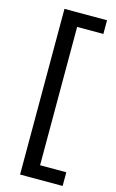

<svg xmlns="http://www.w3.org/2000/svg" viewBox="-132 -766 592 976"><g transform="rotate(15 164.5 -278.0)"><path d="M304 158H80V-714H304V-642H166V86H304Z"/></g></svg>

Font: Noto Naskh Arabic
Style: Regular
Weight: 400
Designer: Monotype Design Team, David Williams, Mohamad Dakak and Nizar Qandah
Foundry: Monotype Imaging Inc.
Version: Version 2.013